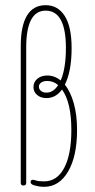

<svg xmlns="http://www.w3.org/2000/svg" viewBox="-20 -715 367 740"><path d="M150 5Q137 5 127.5 3Q118 1 111 -1Q98 -5 98 -13Q98 -22 107 -22Q111 -22 120 -19Q129 -16 150 -16Q200 -16 227.5 -68Q255 -120 255 -214Q255 -320 219 -370Q195 -337 159 -337Q137 -337 123 -349Q109 -361 109 -379Q109 -399 124 -411.5Q139 -424 162 -424Q190 -424 214 -405Q234 -451 234 -530Q234 -674 156 -674Q81 -674 81 -532V-10Q81 0 70 0Q60 0 60 -10V-538Q60 -615 84 -655Q108 -695 156 -695Q203 -695 229.5 -653.5Q256 -612 256 -530Q256 -440 230 -389Q252 -361 264.5 -316.5Q277 -272 277 -214Q277 -113 242.5 -54Q208 5 150 5ZM130 -381Q130 -371 138 -364.5Q146 -358 159 -358Q186 -358 204 -387Q186 -403 162 -403Q148 -403 139 -397Q130 -391 130 -381Z"/></svg>

Font: Zen Loop
Style: Regular
Weight: 400
Designer: Yoshimichi Ohira
Foundry: A-1 Corp ZenFonts
Version: Version 1.000; ttfautohint (v1.8.3)